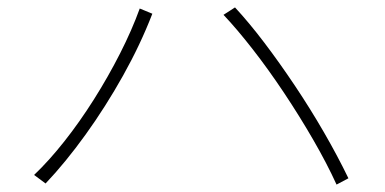

<svg xmlns="http://www.w3.org/2000/svg" viewBox="-20 -626 1040 518"><path d="M920 -145 888 -128Q862 -185 825 -249Q788 -313 746 -376Q704 -439 661.5 -493.5Q619 -548 583 -586L614 -606Q652 -565 693 -511Q734 -457 775.5 -395Q817 -333 854 -269Q891 -205 920 -145ZM391 -589Q359 -506 312 -422Q265 -338 211 -263Q157 -188 103 -131L72 -154Q112 -192 153.5 -244.5Q195 -297 233.5 -358Q272 -419 304 -482Q336 -545 357 -603Z"/></svg>

Font: Zen Kaku Gothic Antique Light
Style: Regular
Weight: 300
Designer: Yoshimichi Ohira
Foundry: Positype
Version: Version 1.001